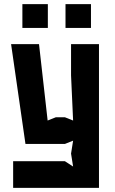

<svg xmlns="http://www.w3.org/2000/svg" viewBox="-20 -915 562 935"><path d="M44 0H462V-700H326V-548L336 -328L296 -344H252L212 -328L170 -700H34L104 -214H296L336 -230L326 -167L336 -104L296 -130H44ZM89 -779H213V-895H89ZM299 -779H423V-895H299Z"/></svg>

Font: Pescante Normal
Style: Regular
Weight: 400
Designer: Ariel Martín Pérez
Foundry: Tunera Type Foundry
Version: Version 1.000;FEAKit 1.0